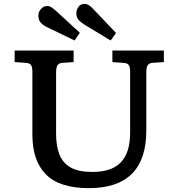

<svg xmlns="http://www.w3.org/2000/svg" viewBox="-20 -962 924 996"><path d="M441 14Q289 14 218.5 -57Q148 -128 148 -263V-589Q148 -614 141 -624.5Q134 -635 112 -636L56 -640V-700H362V-640L304 -636Q287 -635 279 -624.5Q271 -614 271 -585V-268Q271 -204 288.5 -160Q306 -116 347 -93Q388 -70 459 -70Q560 -70 607.5 -120.5Q655 -171 655 -273V-589Q655 -614 648 -624.5Q641 -635 619 -636L563 -640V-700H830V-640L771 -636Q755 -635 747 -624.5Q739 -614 739 -585V-285Q739 14 441 14ZM554 -752 420 -833Q399 -846 387.5 -859Q376 -872 376 -893Q376 -911 387 -926.5Q398 -942 420 -942Q439 -942 462 -917L582 -791ZM367 -752 224 -821Q203 -831 191 -845Q179 -859 179 -881Q179 -900 192.5 -915.5Q206 -931 226 -931Q236 -931 245.5 -925Q255 -919 269 -907L394 -792Z"/></svg>

Font: Literata 7pt Medium
Style: Regular
Weight: 500
Designer: Latin by Veronika Burian and Jose Scaglione. Greek by Irene Vlachou. Cyrillic by Vera Evstafieva.
Foundry: TypeTogether
Version: Version 3.002